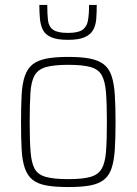

<svg xmlns="http://www.w3.org/2000/svg" viewBox="-20 -748 552 776"><path d="M256 8Q202 8 167 1.5Q132 -5 111.5 -21.5Q91 -38 80.5 -68Q70 -98 67.5 -143.5Q65 -189 65 -254Q65 -319 67.5 -365Q70 -411 80.5 -441Q91 -471 111.5 -487.5Q132 -504 167 -511Q202 -518 256 -518Q310 -518 344.5 -511Q379 -504 400 -487.5Q421 -471 431 -441Q441 -411 444 -365Q447 -319 447 -254Q447 -189 444 -143.5Q441 -98 431 -68Q421 -38 400 -21.5Q379 -5 344.5 1.5Q310 8 256 8ZM255 -24Q314 -24 345.5 -33Q377 -42 391 -66Q405 -90 408.5 -135.5Q412 -181 412 -254Q412 -327 408.5 -373Q405 -419 391.5 -443.5Q378 -468 346 -477Q314 -486 256 -486Q199 -486 166.5 -477Q134 -468 120 -443.5Q106 -419 103 -373Q100 -327 100 -254Q100 -181 103.5 -135.5Q107 -90 120 -66Q133 -42 165.5 -33Q198 -24 255 -24ZM255 -587Q211 -587 187 -597.5Q163 -608 153.5 -627Q144 -646 141.5 -671.5Q139 -697 139 -728H171Q171 -691 174 -665.5Q177 -640 195 -627.5Q213 -615 254 -615Q296 -615 313.5 -627.5Q331 -640 335.5 -665Q340 -690 340 -728H371Q371 -697 369 -671.5Q367 -646 356.5 -627Q346 -608 322 -597.5Q298 -587 255 -587Z"/></svg>

Font: Saira SemiCondensed Thin
Style: Regular
Weight: 250
Width: 4
Designer: Hector Gatti with collaboration of the Omnibus-Type team
Foundry: Omnibus-Type
Version: Version 1.101